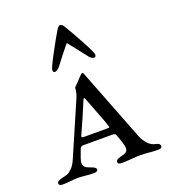

<svg xmlns="http://www.w3.org/2000/svg" viewBox="-132 -811 812 912"><g transform="rotate(-20 274.5 -355.0)"><path d="M273 -618Q243 -582 207 -534Q190 -512 177 -512Q168 -512 168 -525Q168 -535 201.5 -597.5Q235 -660 256 -695Q266 -713 276 -713Q286 -713 296 -695Q318 -659 351.5 -597Q385 -535 385 -525Q385 -512 376 -512Q361 -512 346 -534Q328 -558 280 -618Q276 -623 273 -618ZM257 -337Q229 -269 191 -185Q188 -179 191 -177Q194 -175 204 -175H320Q324 -175 326 -175Q328 -175 329 -176Q330 -177 329.5 -179Q329 -181 328 -185Q324 -201 298.5 -265.5Q273 -330 271 -337Q268 -345 266 -347Q264 -349 262 -347Q260 -345 257 -337ZM508 -27Q531 -23 531 -9Q531 3 511 3Q491 3 465.5 0.5Q440 -2 423 -2Q406 -2 377 0.5Q348 3 328 3Q308 3 308 -9Q308 -21 331 -27Q348 -31 354 -33.5Q360 -36 365 -41.5Q370 -47 370 -58Q370 -75 348 -132Q346 -139 329 -139H183Q172 -139 167 -127Q147 -76 147 -65Q147 -47 156 -40Q165 -33 184 -27Q207 -19 207 -9Q207 3 187 3Q167 3 145 0.5Q123 -2 106 -2Q89 -2 69.5 0.5Q50 3 30 3Q10 3 10 -9Q10 -20 33 -26Q55 -31 64 -34Q73 -37 88 -51.5Q103 -66 114 -92L230 -360Q236 -374 238.5 -386Q241 -398 241 -403.5Q241 -409 242 -410Q269 -437 281 -451Q292 -463 297 -463Q301 -463 304 -454L439 -107Q447 -85 454 -72Q461 -59 475 -45Q489 -31 508 -27Z"/></g></svg>

Font: EB Garamond SC 12
Style: Regular
Weight: 400
Version: Version 0.016 ; ttfautohint (v0.97) -l 8 -r 50 -G 200 -x 0 -